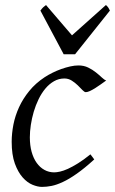

<svg xmlns="http://www.w3.org/2000/svg" viewBox="-20 -714 452 754"><path d="M397 -397.9Q386.7 -390.6 375.2 -382.3Q363.8 -374 353 -367.4Q342.3 -360.8 332.8 -356.4Q323.2 -352.1 316.9 -352.1Q311.5 -352.1 303.7 -360.4Q295.9 -368.7 285.4 -378.9Q274.9 -389.2 261.7 -397.5Q248.5 -405.8 232.9 -405.8Q210.9 -405.8 192.1 -395Q173.3 -384.3 158.2 -366.2Q143.1 -348.1 131.6 -324.5Q120.1 -300.8 112.5 -275.1Q105 -249.5 101.1 -223.6Q97.2 -197.8 97.2 -174.8Q97.2 -143.1 104.2 -117.7Q111.3 -92.3 124 -74.5Q136.7 -56.6 154.3 -46.9Q171.9 -37.1 192.9 -37.1Q201.7 -37.1 215.3 -40Q229 -43 246.8 -51Q264.6 -59.1 286.6 -72.8Q308.6 -86.4 335 -107.9Q338.9 -102.5 343.3 -97.2Q347.7 -91.8 350.1 -87.9Q312 -53.2 281.7 -32Q251.5 -10.7 226.8 0.7Q202.1 12.2 182.4 16.1Q162.6 20 145 20Q128.4 20 107.9 11.7Q87.4 3.4 69.1 -17.1Q50.8 -37.6 38.3 -71.8Q25.9 -106 25.9 -157.2Q25.9 -189.9 32.7 -224.9Q39.6 -259.8 54.9 -293.2Q70.3 -326.7 95 -356.9Q119.6 -387.2 155.8 -411.1Q169.4 -419.9 186 -428.2Q202.6 -436.5 220.5 -442.9Q238.3 -449.2 255.6 -453.1Q272.9 -457 288.1 -457Q309.6 -457 326.4 -448.7Q343.3 -440.4 356.4 -429.9Q369.6 -419.4 379.6 -409.9Q389.6 -400.4 397 -397.9ZM274.9 -501H230L138.7 -672.4Q145.5 -681.6 149.4 -685.1Q153.3 -688.5 160.6 -694.3L262.7 -575.2L396 -694.3Q401.9 -689 404.5 -685.3Q407.2 -681.6 411.6 -672.4Z"/></svg>

Font: Akkhara
Style: Italic
Weight: 400
Italic angle: -7°
Designer: J. Victor Gaultney
Version: Version 1.00 June 13, 2006, initial release